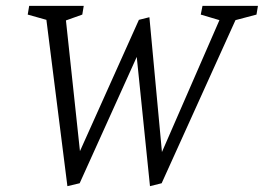

<svg xmlns="http://www.w3.org/2000/svg" viewBox="-20 -630 904 658"><path d="M211 8 139 -562 75 -580 80 -610H267L262 -580L206 -560L254 -112L456 -562L492 -571L535 -109L732 -561L668 -580L674 -610H864L859 -580L787 -561L534 -2L494 8L447 -451L455 -449L253 -2Z"/></svg>

Font: Manuale Light
Style: Italic
Weight: 300
Italic angle: -11°
Version: Version 1.002